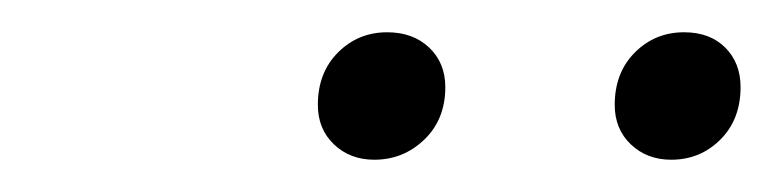

<svg xmlns="http://www.w3.org/2000/svg" viewBox="-20 -747 479 119"><path d="M212 -648Q197 -648 187 -657.5Q177 -667 177 -682Q177 -702 189.5 -714.5Q202 -727 220 -727Q236 -727 246 -717.5Q256 -708 256 -693Q256 -673 243 -660.5Q230 -648 212 -648ZM396 -648Q381 -648 371 -657.5Q361 -667 361 -682Q361 -702 373.5 -714.5Q386 -727 404 -727Q420 -727 429.5 -717.5Q439 -708 439 -693Q439 -673 426.5 -660.5Q414 -648 396 -648Z"/></svg>

Font: Source Serif 4 Light
Style: Italic
Weight: 300
Italic angle: -12°
Designer: Frank Grießhammer
Foundry: Adobe Systems Incorporated
Version: Version 4.004;hotconv 1.0.116;makeotfexe 2.5.65601